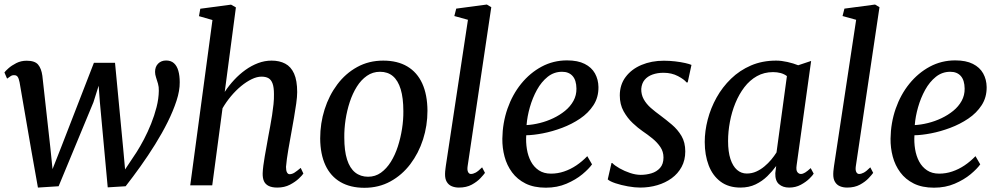

<svg xmlns="http://www.w3.org/2000/svg" viewBox="-20 -838 4514 868"><path d="M151.5 10 121 -161.5 68.5 -466Q65 -483.5 59.8 -490.8Q54.5 -498 45.5 -498Q35.5 -499 27.8 -493.5Q20 -488 12 -482.5L0 -510.5Q4 -516.5 18.2 -529.2Q32.5 -542 53.8 -552.8Q75 -563.5 100.5 -563.5Q137.5 -563.5 152.2 -546Q167 -528.5 171.5 -495.5L207.5 -171.5L217.5 -73.5L257.5 -175L404.5 -554H500L537 -165.5L545.5 -72L598 -151Q613.5 -175.5 630.8 -208.2Q648 -241 663 -278.2Q678 -315.5 687.8 -353.8Q697.5 -392 698 -427.5Q698.5 -445 694.2 -459.8Q690 -474.5 685.5 -487.8Q681 -501 681 -513Q681 -536.5 695 -550.5Q709 -564.5 731 -564.5Q753 -564.5 766.5 -552.2Q780 -540 786.2 -518Q792.5 -496 792.5 -466Q793 -428.5 778 -382.5Q763 -336.5 738 -286.2Q713 -236 681.2 -185Q649.5 -134 615 -85.8Q580.5 -37.5 548 4L467 9L431.5 -376.5L426 -450.5L402.5 -376L245 4Z M1233.5 10Q1209.5 10 1194.5 2.5Q1179.5 -5 1173.2 -19.2Q1167 -33.5 1167.5 -54.5Q1168 -69.5 1170.5 -89.2Q1173 -109 1177 -131.8Q1181 -154.5 1185.2 -177.5Q1189.5 -200.5 1193 -221.5Q1197 -243 1201.5 -267.2Q1206 -291.5 1210 -317Q1214 -342.5 1216.5 -366.8Q1219 -391 1218.5 -412.5Q1218.5 -443.5 1212.2 -460.5Q1206 -477.5 1193.8 -484.5Q1181.5 -491.5 1162 -491.5Q1141.5 -491.5 1117.8 -480Q1094 -468.5 1070 -448.8Q1046 -429 1024.2 -403Q1002.5 -377 986 -348.5L939.5 0H840L940.5 -747.5L879.5 -765L885.5 -798.5L1024.5 -817L1046.5 -804.5L996 -422.5Q1015 -451.5 1038.8 -477Q1062.5 -502.5 1089.8 -522Q1117 -541.5 1147 -552.8Q1177 -564 1208 -564Q1243.5 -564 1269.5 -550.2Q1295.5 -536.5 1309.5 -505.2Q1323.5 -474 1323.5 -421.5Q1323.5 -400.5 1319.2 -370Q1315 -339.5 1309.2 -306.5Q1303.5 -273.5 1298.5 -246Q1295 -227 1291.2 -205.2Q1287.5 -183.5 1283.5 -161.8Q1279.5 -140 1277 -120Q1274.5 -100 1273 -83.5Q1273 -66.5 1277.5 -58.5Q1282 -50.5 1289 -50.5Q1300 -50.5 1310.8 -57.2Q1321.5 -64 1339.5 -79L1351.5 -53.5Q1347 -46 1331.2 -31Q1315.5 -16 1290.8 -3Q1266 10 1233.5 10Z M1712.5 -564Q1777 -564 1821.5 -537.5Q1866 -511 1889 -460.5Q1912 -410 1912.5 -337.5Q1912.5 -270 1892.5 -207.8Q1872.5 -145.5 1835 -96Q1797.5 -46.5 1745 -17.8Q1692.5 11 1627.5 11Q1564 11 1519.2 -15Q1474.5 -41 1451.2 -91Q1428 -141 1427.5 -212Q1427.5 -280.5 1447.5 -343.5Q1467.5 -406.5 1504.8 -456.2Q1542 -506 1594.8 -535Q1647.5 -564 1712.5 -564ZM1698 -513.5Q1665 -513.5 1638.8 -495.2Q1612.5 -477 1593.2 -446.2Q1574 -415.5 1561.2 -376.8Q1548.5 -338 1542.2 -296.5Q1536 -255 1536.5 -216Q1536.5 -156 1549 -116.8Q1561.5 -77.5 1585.8 -58.2Q1610 -39 1644 -39Q1676.5 -39 1702 -57.2Q1727.5 -75.5 1746.8 -106.2Q1766 -137 1778.5 -175.5Q1791 -214 1797.5 -255.5Q1804 -297 1803.5 -335.5Q1803.5 -395 1791.5 -434.5Q1779.5 -474 1756.2 -493.8Q1733 -513.5 1698 -513.5Z M2094 -86.5Q2091.5 -69.5 2096 -60.5Q2100.5 -51.5 2109 -51.5Q2118.5 -51.5 2130 -57.5Q2141.5 -63.5 2159.5 -81.5L2172.5 -56.5Q2167 -48.5 2152 -32.5Q2137 -16.5 2112.8 -3.2Q2088.5 10 2054.5 10Q2037 10 2022.5 4Q2008 -2 1999.8 -15.8Q1991.5 -29.5 1992 -52Q1992 -56 1992.5 -62.8Q1993 -69.5 1994 -76.2Q1995 -83 1995.5 -88L2095.5 -748.5L2034 -765.5L2042.5 -799L2181 -817.5L2201 -805.5Z M2656.5 -95Q2642.5 -75 2612.8 -50.2Q2583 -25.5 2541 -7.5Q2499 10.5 2447.5 10.5Q2394 10.5 2356.2 -8.2Q2318.5 -27 2295 -58.8Q2271.5 -90.5 2261 -130Q2250.5 -169.5 2251 -211Q2252 -282.5 2274.2 -346.5Q2296.5 -410.5 2336.2 -459.5Q2376 -508.5 2428.8 -536.8Q2481.5 -565 2543.5 -565Q2592 -565 2623.2 -549.2Q2654.5 -533.5 2669.8 -506Q2685 -478.5 2685.5 -444.5Q2686 -398 2663 -362.5Q2640 -327 2602.5 -301.8Q2565 -276.5 2521 -260Q2477 -243.5 2434.2 -235.2Q2391.5 -227 2359 -226.5Q2357 -194.5 2362 -163.8Q2367 -133 2380.2 -108Q2393.5 -83 2416 -68Q2438.5 -53 2471 -53Q2501.5 -53 2530.2 -62.8Q2559 -72.5 2585.5 -90.2Q2612 -108 2635 -132ZM2521 -513.5Q2484.5 -513.5 2456 -490.8Q2427.5 -468 2407.5 -431.8Q2387.5 -395.5 2375.5 -353.5Q2363.5 -311.5 2360.5 -272.5Q2389 -274 2420.2 -281.8Q2451.5 -289.5 2481 -303.5Q2510.5 -317.5 2534.5 -337Q2558.5 -356.5 2572.5 -382Q2586.5 -407.5 2586 -437.5Q2585.5 -475.5 2568.5 -494.5Q2551.5 -513.5 2521 -513.5Z M3089 -465.5H3083.5Q3074 -478.5 3045.2 -493.8Q3016.5 -509 2979.5 -509Q2952 -509 2929.8 -501Q2907.5 -493 2894.2 -477Q2881 -461 2879 -436Q2878.5 -410.5 2890.2 -389.2Q2902 -368 2922.2 -350.2Q2942.5 -332.5 2966 -315.5Q2991.5 -296.5 3017.5 -274.5Q3043.5 -252.5 3060.8 -223.5Q3078 -194.5 3078 -153.5Q3078 -114 3061.5 -83.5Q3045 -53 3016.5 -32.2Q2988 -11.5 2951.5 -0.8Q2915 10 2874 10Q2849.5 10 2818.8 4.5Q2788 -1 2762.5 -9.5Q2737 -18 2727.5 -27L2744.5 -101H2748Q2759 -89.5 2781 -77Q2803 -64.5 2828.5 -56Q2854 -47.5 2876.5 -47.5Q2901.5 -47.5 2925 -54.5Q2948.5 -61.5 2964 -78.8Q2979.5 -96 2979.5 -126Q2979.5 -152.5 2965.5 -173.2Q2951.5 -194 2929.8 -211.8Q2908 -229.5 2885 -245Q2864.5 -259 2840.5 -281.5Q2816.5 -304 2799.2 -335Q2782 -366 2782 -406.5Q2782 -455 2808.5 -490.2Q2835 -525.5 2880.2 -544.5Q2925.5 -563.5 2981 -563.5Q3007 -563.5 3032.5 -560.5Q3058 -557.5 3077.8 -553Q3097.5 -548.5 3106 -544.5Z M3581.5 -91.5Q3578 -68.5 3584.8 -60Q3591.5 -51.5 3600.5 -51.5Q3609.5 -51.5 3620 -58Q3630.5 -64.5 3645 -78L3658.5 -53Q3654.5 -45.5 3639.2 -30.5Q3624 -15.5 3600.5 -2.8Q3577 10 3547.5 10Q3519 10 3501.5 -5.5Q3484 -21 3485 -55L3489 -87.5Q3472 -64 3449 -41.5Q3426 -19 3396 -4.5Q3366 10 3327.5 10Q3273.5 10 3237.5 -17Q3201.5 -44 3183.8 -90.5Q3166 -137 3166 -196Q3166 -245.5 3179.5 -297.5Q3193 -349.5 3219.5 -397Q3246 -444.5 3285 -482.2Q3324 -520 3375 -542Q3426 -564 3489 -564Q3512.5 -564 3540 -557.8Q3567.5 -551.5 3588.5 -543L3647 -562.5ZM3537.5 -494Q3525 -503.5 3509 -507.8Q3493 -512 3475 -512Q3434.5 -512 3402 -493.8Q3369.5 -475.5 3345.2 -443.8Q3321 -412 3304.5 -371.8Q3288 -331.5 3279.8 -287.2Q3271.5 -243 3271.5 -200.5Q3271.5 -152 3282.2 -119.2Q3293 -86.5 3312 -70Q3331 -53.5 3356 -53.5Q3379 -53.5 3399 -62.5Q3419 -71.5 3436 -85.8Q3453 -100 3466.8 -116.5Q3480.5 -133 3490.5 -149Z M3849 -86.5Q3846.5 -69.5 3851 -60.5Q3855.5 -51.5 3864 -51.5Q3873.5 -51.5 3885 -57.5Q3896.5 -63.5 3914.5 -81.5L3927.5 -56.5Q3922 -48.5 3907 -32.5Q3892 -16.5 3867.8 -3.2Q3843.5 10 3809.5 10Q3792 10 3777.5 4Q3763 -2 3754.8 -15.8Q3746.5 -29.5 3747 -52Q3747 -56 3747.5 -62.8Q3748 -69.5 3749 -76.2Q3750 -83 3750.5 -88L3850.5 -748.5L3789 -765.5L3797.5 -799L3936 -817.5L3956 -805.5Z M4411.5 -95Q4397.5 -75 4367.8 -50.2Q4338 -25.5 4296 -7.5Q4254 10.5 4202.5 10.5Q4149 10.5 4111.2 -8.2Q4073.5 -27 4050 -58.8Q4026.5 -90.5 4016 -130Q4005.5 -169.5 4006 -211Q4007 -282.5 4029.2 -346.5Q4051.5 -410.5 4091.2 -459.5Q4131 -508.5 4183.8 -536.8Q4236.5 -565 4298.5 -565Q4347 -565 4378.2 -549.2Q4409.5 -533.5 4424.8 -506Q4440 -478.5 4440.5 -444.5Q4441 -398 4418 -362.5Q4395 -327 4357.5 -301.8Q4320 -276.5 4276 -260Q4232 -243.5 4189.2 -235.2Q4146.5 -227 4114 -226.5Q4112 -194.5 4117 -163.8Q4122 -133 4135.2 -108Q4148.5 -83 4171 -68Q4193.5 -53 4226 -53Q4256.5 -53 4285.2 -62.8Q4314 -72.5 4340.5 -90.2Q4367 -108 4390 -132ZM4276 -513.5Q4239.5 -513.5 4211 -490.8Q4182.5 -468 4162.5 -431.8Q4142.5 -395.5 4130.5 -353.5Q4118.5 -311.5 4115.5 -272.5Q4144 -274 4175.2 -281.8Q4206.5 -289.5 4236 -303.5Q4265.5 -317.5 4289.5 -337Q4313.5 -356.5 4327.5 -382Q4341.5 -407.5 4341 -437.5Q4340.5 -475.5 4323.5 -494.5Q4306.5 -513.5 4276 -513.5Z"/></svg>

Font: Merriweather 28pt
Style: Italic
Weight: 400
Italic angle: -7.8°
Version: Version 2.101